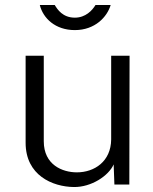

<svg xmlns="http://www.w3.org/2000/svg" viewBox="-20 -743 616 772"><path d="M425 -723H364C351 -701 324 -672 281 -672C232 -672 211 -705 200 -723H140C153 -670 202 -622 281 -622C362 -622 411 -675 425 -723ZM277 9C347 10 417 -36 437 -82L440 -1H500L501 -519H427V-182C426 -94 360 -50 289 -50C231 -50 156 -80 156 -175V-519H83V-169C83 -38 191 8 277 9Z"/></svg>

Font: United Sans Light
Style: Regular
Weight: 300
Designer: Pablo Impallari, Rodrigo Fuenzalida (Modified by Dan O. Williams)
Version: Version 1.000;PS 001.000;hotconv 1.0.88;makeotf.lib2.5.64775